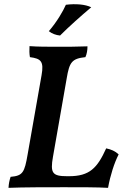

<svg xmlns="http://www.w3.org/2000/svg" viewBox="-20 -901 611 924"><path d="M269 -730C312 -773 367 -822 419 -866C391 -880 344 -884 297 -878C284 -848 254 -796 215 -751C230 -739 249 -732 269 -730ZM21 3C90 0 213 0 289 0C363 0 453 0 500 3C511 -58 530 -117 551 -158C534 -174 515 -182 491 -187C448 -92 411 -53 312 -53H303C232 -53 221 -68 235 -147L301 -524C314 -602 326 -619 391 -626C398 -641 401 -660 401 -678C356 -676 300 -676 256 -676C207 -676 163 -676 122 -679C121 -661 121 -642 124 -626C177 -619 192 -606 180 -539L113 -158C98 -71 90 -55 31 -50C25 -32 22 -16 21 3Z"/></svg>

Font: Vollkorn Semibold
Style: Italic
Weight: 600
Italic angle: -11°
Designer: Friedrich Althausen
Foundry: Friedrich Althausen
Version: Version 4.015;PS 004.015;hotconv 1.0.88;makeotf.lib2.5.64775